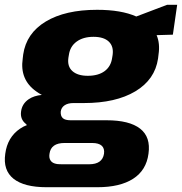

<svg xmlns="http://www.w3.org/2000/svg" viewBox="-44 -592 761 803"><path d="M307 -161H263Q240 -161 226 -151.5Q212 -142 210 -125Q209 -107 218.5 -98Q228 -89 252 -89H402Q497 -89 542 -54Q587 -19 577 51Q568 120 513 155.5Q458 191 363 191H151Q57 191 12.5 155.5Q-32 120 -22 51Q-13 -18 40 -54Q53 -63 69 -69Q66 -71 64 -74Q40 -93 44 -125Q48 -158 76 -177Q98 -192 131 -195Q118 -202 107 -210Q38 -259 51 -347L53 -364Q66 -453 147.5 -502Q229 -551 362 -551Q463 -551 526 -523L655 -572H697L679 -447L611 -445Q626 -410 619 -364L617 -347Q604 -259 522 -210Q440 -161 307 -161ZM323 -275Q367 -275 393.5 -294.5Q420 -314 425 -350L427 -362Q432 -398 411 -418Q390 -438 347 -438Q304 -438 276.5 -418Q249 -398 244 -362L242 -350Q237 -314 259 -294.5Q281 -275 323 -275ZM329 95Q384 95 391 51Q394 29 381.5 17.5Q369 6 341 6H226Q169 6 163 51Q160 69 168 80Q179 96 214 95Z"/></svg>

Font: Pathway Extreme 8pt Thin 12pt ExtraBold
Style: Italic
Weight: 800
Italic angle: -8°
Version: Version 1.001;gftools[0.9.26]